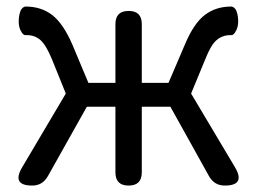

<svg xmlns="http://www.w3.org/2000/svg" viewBox="-20 -577 800 597"><path d="M48.8 -56.6Q83 -114.3 184.6 -286.1L141.6 -392.6Q123 -437.5 105.5 -452.6Q87.9 -467.8 63.5 -467.8H60.5Q53.7 -466.8 47.9 -475.6Q42 -484.4 40 -493.2Q36.1 -510.7 40.5 -532.2Q44.9 -553.7 58.6 -556.6H60.5Q107.4 -556.6 141.6 -530.8Q175.8 -504.9 204.1 -440.4L254.9 -319.3H338.9V-502Q338.9 -543 379.9 -543Q420.9 -543 420.9 -502V-319.3H503.9L555.7 -440.4Q583 -504.9 617.2 -530.8Q651.4 -556.6 698.2 -556.6H700.2Q713.9 -553.7 718.3 -532.7Q722.7 -511.7 718.8 -494.1Q716.8 -485.4 710.9 -476.1Q705.1 -466.8 698.2 -467.8H696.3Q671.9 -467.8 653.8 -452.6Q635.7 -437.5 618.2 -392.6L574.2 -286.1L710.9 -56.6Q744.1 0 678.7 0Q646.5 0 629.9 -29.3L509.8 -245.1H420.9V-41Q420.9 0 379.9 0Q338.9 0 338.9 -41V-245.1H250L128.9 -29.3Q112.3 0 80.1 0Q15.6 0 48.8 -56.6Z"/></svg>

Font: GenSenMaruGothic TW TTF Regular
Style: Regular
Weight: 400
Version: Version 1.301